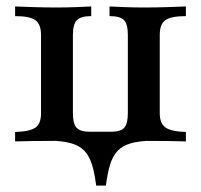

<svg xmlns="http://www.w3.org/2000/svg" viewBox="-20 -436 619 592"><path d="M276.6 136.3Q271.8 98.4 263.7 71.8Q255.6 45.2 240.3 29Q225 12.9 198.8 5.6Q172.6 -1.6 133.1 -2.4L291.1 -12.9L450 -2.4Q410.5 -1.6 384.3 5.6Q358.1 12.9 342.7 29Q327.4 45.2 319.4 71.8Q311.3 98.4 306.5 136.3ZM26.6 0V-29Q72.6 -30.6 89.5 -42.7Q106.5 -54.8 106.5 -87.1V-328.2Q106.5 -361.3 89.1 -373.8Q71.8 -386.3 26.6 -386.3V-416.1Q44.4 -415.3 81.5 -414.1Q118.5 -412.9 154 -412.9Q185.5 -412.9 216.1 -414.1Q246.8 -415.3 261.3 -416.1V-386.3Q229 -386.3 216.9 -373.8Q204.8 -361.3 204.8 -328.2V-87.1Q204.8 -54.8 216.1 -42.3Q227.4 -29.8 256.5 -29.8H322.6Q352.4 -29.8 363.3 -42.3Q374.2 -54.8 374.2 -87.1V-328.2Q374.2 -361.3 362.5 -373.8Q350.8 -386.3 317.7 -386.3V-416.1Q333.1 -415.3 362.9 -414.1Q392.7 -412.9 425 -412.9Q460.5 -412.9 498 -414.1Q535.5 -415.3 553.2 -416.1V-386.3Q507.3 -386.3 489.9 -373.8Q472.6 -361.3 472.6 -328.2V-87.1Q472.6 -55.6 489.9 -43.1Q507.3 -30.6 553.2 -29V0Q534.7 -0.8 498 -1.2Q461.3 -1.6 425.8 -1.6Q404 -1.6 385.1 -1.2Q366.1 -0.8 344.4 -0.4Q322.6 0 291.9 0Q261.3 0 238.3 -0.4Q215.3 -0.8 196 -1.2Q176.6 -1.6 154 -1.6Q119.4 -1.6 82.3 -1.2Q45.2 -0.8 26.6 0Z"/></svg>

Font: Playfair 5pt SemiExpanded Light SemiBold
Style: Regular
Weight: 600
Version: Version 2.001;gftools[0.9.30]